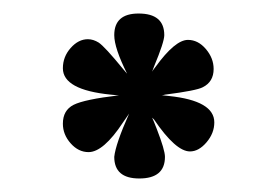

<svg xmlns="http://www.w3.org/2000/svg" viewBox="-20 -672 404 284"><path d="M205 -498Q207 -494 212 -481Q224 -450 224 -440Q224 -408 186 -408Q149 -408 149 -440Q151 -459 171 -504L162 -491Q133 -447 111 -447Q96 -447 84.5 -460Q73 -473 73 -489Q73 -509 89 -517Q105 -525 156 -531Q153 -531 144 -532Q73 -539 73 -571Q73 -588 84.5 -601Q96 -614 110 -614Q118 -614 126 -609Q135 -603 162 -570Q166 -565 168 -563Q149 -601 149 -620Q149 -652 185 -652Q223 -652 223 -620Q223 -610 208 -574Q206 -569 205 -566Q206 -568 210 -573Q239 -613 258 -613Q273 -613 284.5 -599.5Q296 -586 296 -570Q296 -551 280 -543Q271 -538 224 -532Q221 -531 219 -531Q222 -531 230 -530Q297 -523 297 -491Q297 -475 285.5 -461.5Q274 -448 261 -448Q240 -448 208 -495Q206 -497 205 -498Z"/></svg>

Font: Tajawal
Style: Bold
Weight: 700
Designer: Boutros Fonts
Foundry: Created by Boutros International 2017
Version: Version 1.700